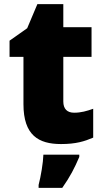

<svg xmlns="http://www.w3.org/2000/svg" viewBox="-20 -684 500 925"><path d="M337 -141C304 -141 285 -159 285 -195V-410H421V-553H285V-664H160L111 -548L26 -488V-410H93V-182C93 -32 166 10 274 10C346 10 387 -3 429 -21V-160C398 -149 371 -141 337 -141ZM362 72V61H189C188 99 177 165 166 207V221H280C318 167 339 126 362 72Z"/></svg>

Font: Noto Sans Canadian Aboriginal Black
Style: Regular
Weight: 900
Designer: Monotype Design Team, Typotheque's Kevin King
Foundry: Monotype Imaging Inc.
Version: Version 2.004